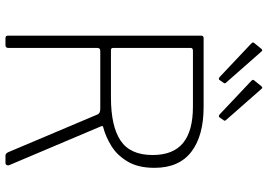

<svg xmlns="http://www.w3.org/2000/svg" viewBox="-162 -840 1002 719"><g transform="rotate(90 339.5 -481.0)"><path d="M599 -14Q601 -9 598.5 -4.5Q596 0 591 0H563Q556 0 551 -9L409 -345Q405 -355 388 -355H172Q165 -355 162.5 -352Q160 -349 160 -344V-11Q160 0 150 0H124Q118 0 116 -2.5Q114 -5 114 -9V-732Q114 -742 123 -742H381Q489 -742 549 -696Q609 -650 609 -558Q609 -497 585.5 -457.5Q562 -418 527 -396.5Q492 -375 457 -366Q451 -365 453 -359L599 -14ZM346 -395Q453 -395 507 -431Q561 -467 561 -551Q561 -628 516 -665Q471 -702 380 -702H171Q160 -702 160 -694V-404Q160 -395 167 -395H346ZM164 -959Q169 -964 173 -959L290 -826Q295 -821 290 -816L281 -803Q279 -799 276 -799Q273 -799 269 -802L145 -919Q140 -924 139.5 -926Q139 -928 142 -932ZM304 -959Q309 -964 313 -959L430 -826Q435 -821 430 -816L421 -803Q419 -799 416 -799Q413 -799 409 -802L285 -919Q280 -924 279.5 -926Q279 -928 282 -932Z"/></g></svg>

Font: Libre Franklin Thin Thin
Style: Regular
Weight: 250
Version: Version 3.000